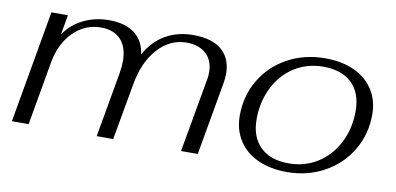

<svg xmlns="http://www.w3.org/2000/svg" viewBox="-55 -658 1703 825"><g transform="rotate(10 796.0 -245.0)"><path d="M113 -490H185L170 -404Q201 -450 252 -475Q303 -500 363 -500Q434 -500 475 -469Q516 -438 524 -379Q557 -439 610 -469.5Q663 -500 731 -500Q813 -500 855.5 -463.5Q898 -427 898 -360Q898 -338 894 -318L838 0H765L823 -327Q825 -337 825 -355Q825 -405 793.5 -434Q762 -463 709 -463Q636 -463 583 -404Q530 -345 513 -247L469 0H397L447 -283Q452 -315 452 -336Q452 -397 421.5 -430Q391 -463 335 -463Q265 -463 214.5 -412.5Q164 -362 149 -279L100 0H27Z M987 -194Q987 -280 1028.5 -350Q1070 -420 1143 -460Q1216 -500 1307 -500Q1380 -500 1434 -475Q1488 -450 1517.5 -404Q1547 -358 1547 -297Q1547 -211 1505.5 -141Q1464 -71 1391 -30.5Q1318 10 1227 10Q1155 10 1100.5 -15Q1046 -40 1016.5 -86.5Q987 -133 987 -194ZM1474 -299Q1474 -377 1430 -420Q1386 -463 1305 -463Q1235 -463 1179.5 -428Q1124 -393 1092.5 -330.5Q1061 -268 1061 -191Q1061 -114 1105 -71Q1149 -28 1229 -28Q1299 -28 1354.5 -63Q1410 -98 1442 -160Q1474 -222 1474 -299Z"/></g></svg>

Font: Fahkwang Light
Style: Italic
Weight: 300
Italic angle: -10°
Version: Version 1.000; ttfautohint (v1.6)